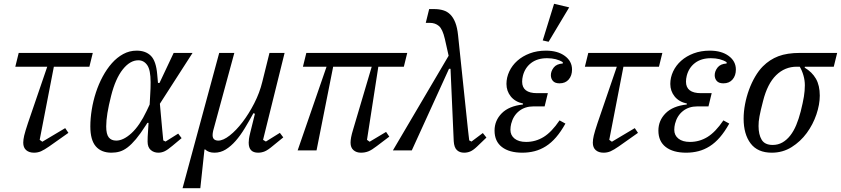

<svg xmlns="http://www.w3.org/2000/svg" viewBox="-20 -796 4450 1016"><path d="M79 -516H471L453 -443H265L190 -56L204 -46L325 -118L342 -93L240 -21Q214 -3 197 4.5Q180 12 160 12Q134 12 118.5 -1.5Q103 -15 103 -41Q103 -57 108 -78.5Q113 -100 128 -145L230 -443H61Z M826 -247 838 -115Q840 -100 841 -84Q842 -68 844 -53L856 -47L923 -89L941 -65L893 -25Q867 -3 851 4.5Q835 12 818 12Q794 12 777.5 -2.5Q761 -17 761 -47Q761 -58 761.5 -72Q762 -86 764 -112L766 -146H760L751 -132Q723 -88 699.5 -60Q676 -32 655 -16Q634 0 613.5 6Q593 12 570 12Q516 12 487 -21.5Q458 -55 458 -127Q458 -169 465.5 -215.5Q473 -262 487.5 -306.5Q502 -351 523.5 -391Q545 -431 572 -461.5Q599 -492 632 -510Q665 -528 703 -528Q751 -528 778.5 -500.5Q806 -473 812 -402L816 -357H824L899 -516H999ZM595 -52Q633 -52 676 -91.5Q719 -131 756 -209L772 -243L775 -298Q776 -313 776.5 -328.5Q777 -344 777 -361Q777 -426 759 -451.5Q741 -477 712 -477Q668 -477 629.5 -428.5Q591 -380 568 -289Q555 -238 548.5 -198Q542 -158 542 -127Q542 -86 555.5 -69Q569 -52 595 -52Z M1140 -516H1220L1108 -104Q1105 -90 1105 -81Q1105 -66 1113 -59Q1121 -52 1135 -52Q1161 -52 1195.5 -79Q1230 -106 1263.5 -150Q1297 -194 1325.5 -249.5Q1354 -305 1368 -363L1406 -516H1486L1372 -56L1387 -47L1461 -93L1479 -69L1425 -25Q1398 -2 1381 5Q1364 12 1346 12Q1296 12 1296 -41Q1296 -50 1297.5 -61.5Q1299 -73 1304 -93L1329 -194L1321 -197Q1298 -155 1275 -117Q1252 -79 1227 -50.5Q1202 -22 1174.5 -5Q1147 12 1115 12Q1083 12 1066 -5H1062L1040 200H946Z M1708 -443H1583L1601 -516H2135L2117 -443H1982L1922 -56L1936 -46L2023 -98L2040 -73L1974 -23Q1947 -2 1929 5Q1911 12 1890 12Q1866 12 1850.5 -1.5Q1835 -15 1835 -41Q1835 -53 1838 -69.5Q1841 -86 1849 -112L1947 -443H1743L1655 0H1555Z M2354 -501 2334 -590Q2322 -642 2302.5 -658.5Q2283 -675 2255 -675H2233L2251 -748H2277Q2304 -748 2325.5 -741.5Q2347 -735 2363 -719Q2379 -703 2389.5 -676Q2400 -649 2404 -609L2456 -113Q2458 -98 2459.5 -82.5Q2461 -67 2463 -53L2475 -47L2535 -92L2554 -68L2504 -20Q2484 -1 2468.5 5.5Q2453 12 2436 12Q2412 12 2397.5 -2Q2383 -16 2381 -49L2364 -432H2356L2159 0H2059Z M2803 -233Q2758 -233 2727 -208.5Q2696 -184 2685 -141Q2681 -125 2681 -109Q2681 -80 2703 -62.5Q2725 -45 2764 -45Q2814 -45 2856.5 -71Q2899 -97 2941 -159L2972 -142Q2948 -99 2922.5 -69.5Q2897 -40 2868.5 -22Q2840 -4 2809 4Q2778 12 2744 12Q2675 12 2636 -18Q2597 -48 2597 -105Q2597 -158 2635 -196.5Q2673 -235 2747 -243L2748 -248Q2706 -257 2683 -285.5Q2660 -314 2660 -352Q2660 -386 2675 -418Q2690 -450 2717.5 -474.5Q2745 -499 2783.5 -513.5Q2822 -528 2869 -528Q2931 -528 2969 -500Q3007 -472 3007 -428Q3007 -396 2989.5 -375.5Q2972 -355 2941 -355Q2917 -355 2906 -367.5Q2895 -380 2895 -398Q2895 -419 2910 -438.5Q2925 -458 2958 -460V-467Q2925 -488 2875 -488Q2824 -488 2791 -463Q2758 -438 2747 -395Q2743 -379 2743 -364Q2743 -303 2822 -303H2879L2862 -233ZM2912 -776 2992 -757 2883 -575 2852 -582Z M3093 -516H3485L3467 -443H3279L3204 -56L3218 -46L3339 -118L3356 -93L3254 -21Q3228 -3 3211 4.5Q3194 12 3174 12Q3148 12 3132.5 -1.5Q3117 -15 3117 -41Q3117 -57 3122 -78.5Q3127 -100 3142 -145L3244 -443H3075Z M3670 -233Q3625 -233 3594 -208.5Q3563 -184 3552 -141Q3548 -125 3548 -109Q3548 -80 3570 -62.5Q3592 -45 3631 -45Q3681 -45 3723.5 -71Q3766 -97 3808 -159L3839 -142Q3815 -99 3789.5 -69.5Q3764 -40 3735.5 -22Q3707 -4 3676 4Q3645 12 3611 12Q3542 12 3503 -18Q3464 -48 3464 -105Q3464 -158 3502 -196.5Q3540 -235 3614 -243L3615 -248Q3573 -257 3550 -285.5Q3527 -314 3527 -352Q3527 -386 3542 -418Q3557 -450 3584.5 -474.5Q3612 -499 3650.5 -513.5Q3689 -528 3736 -528Q3798 -528 3836 -500Q3874 -472 3874 -428Q3874 -396 3856.5 -375.5Q3839 -355 3808 -355Q3784 -355 3773 -367.5Q3762 -380 3762 -398Q3762 -419 3777 -438.5Q3792 -458 3825 -460V-467Q3792 -488 3742 -488Q3691 -488 3658 -463Q3625 -438 3614 -395Q3610 -379 3610 -364Q3610 -303 3689 -303H3746L3729 -233Z M4239 -443 4238 -438Q4277 -415 4297.5 -379.5Q4318 -344 4318 -290Q4318 -243 4300 -190Q4282 -137 4249 -92Q4216 -47 4169 -17.5Q4122 12 4064 12Q3989 12 3952 -37Q3915 -86 3915 -168Q3915 -205 3922.5 -244.5Q3930 -284 3943.5 -321Q3957 -358 3976 -390.5Q3995 -423 4017 -445Q4053 -481 4099 -498.5Q4145 -516 4214 -516H4410L4392 -443ZM4069 -29Q4097 -29 4120 -42Q4143 -55 4161.5 -78.5Q4180 -102 4193.5 -134.5Q4207 -167 4217 -206Q4229 -254 4234 -285Q4239 -316 4239 -345Q4239 -371 4231.5 -397Q4224 -423 4212 -443H4196Q4133 -443 4087 -398Q4041 -353 4018 -262Q4011 -236 4006.5 -216Q4002 -196 3999 -180.5Q3996 -165 3995 -153Q3994 -141 3994 -129Q3994 -84 4010.5 -56.5Q4027 -29 4069 -29Z"/></svg>

Font: IBM Plex Serif
Style: Italic
Weight: 400
Italic angle: -14°
Designer: Mike Abbink, Paul van der Laan, Pieter van Rosmalen
Foundry: Bold Monday
Version: Version 3.001